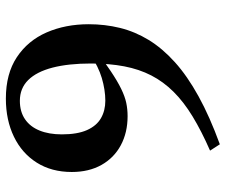

<svg xmlns="http://www.w3.org/2000/svg" viewBox="-76 -650 751 638"><g transform="rotate(-90 299.0 -331.5)"><path d="M138 24 117 -8.5Q182 -37 230.5 -66.5Q279 -96 312.5 -129.8Q346 -163.5 366.8 -203.8Q387.5 -244 397 -293.5Q406.5 -343 406.5 -404Q406.5 -479 392.8 -532Q379 -585 351.5 -612.8Q324 -640.5 282.5 -640.5Q246.5 -640.5 221.5 -623.5Q196.5 -606.5 183.8 -575.2Q171 -544 171 -501Q171 -449.5 185.2 -417.5Q199.5 -385.5 224.8 -371Q250 -356.5 283 -356.5Q300.5 -356.5 319.8 -359.5Q339 -362.5 358.2 -368.2Q377.5 -374 396.2 -383.2Q415 -392.5 432 -406L463.5 -397.5Q415.5 -361.5 381.5 -338.8Q347.5 -316 322.2 -303.8Q297 -291.5 275.8 -287Q254.5 -282.5 231.5 -282.5Q177 -282.5 135 -305Q93 -327.5 69.5 -369.2Q46 -411 46 -468Q46 -535 77 -584.2Q108 -633.5 163.2 -660.2Q218.5 -687 290 -687Q372.5 -687 427.5 -650.5Q482.5 -614 509.8 -551.5Q537 -489 537 -411.5Q537 -358 524.8 -308Q512.5 -258 484.8 -212.5Q457 -167 411 -125.5Q365 -84 297.5 -46.8Q230 -9.5 138 24Z"/></g></svg>

Font: Newsreader 24pt SemiBold
Style: Regular
Weight: 600
Designer: Hugues Gentile
Foundry: Production Type
Version: Version 1.003